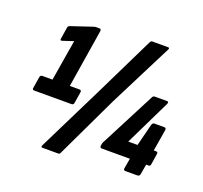

<svg xmlns="http://www.w3.org/2000/svg" viewBox="-125 -833 1066 1010"><g transform="rotate(20 408.5 -327.5)"><path d="M67 -234Q54 -234 57 -246L67 -308Q69 -321 81 -321H137L175 -550L114 -530Q103 -527 105 -538L115 -602Q116 -613 125 -616L244 -656Q253 -659 260 -659H276Q288 -659 286 -646L234 -321H288Q300 -321 298 -308L288 -246Q287 -234 274 -234ZM209 34Q200 34 205 22L386 -344L551 -682Q556 -689 561 -689H650Q661 -689 655 -678L475 -322L309 27Q306 34 299 34ZM662 0Q650 0 652 -12L662 -69H505Q493 -69 495 -82L496 -90Q498 -101 503 -108L658 -408Q663 -421 673 -421H742Q747 -421 749 -417.5Q751 -414 747 -406L623 -151H675L706 -274Q710 -287 720 -287H775Q787 -287 785 -274L765 -153H778Q790 -153 787 -140L778 -82Q777 -69 766 -69H753L743 -12Q740 0 729 0Z"/></g></svg>

Font: Sofia Sans Extra Condensed ExtraBold
Style: Italic
Weight: 800
Italic angle: -9°
Designer: Botio Nikoltchev, Ani Petrova
Foundry: lettersoup
Version: Version 4.101; ttfautohint (v1.8.4.7-5d5b)